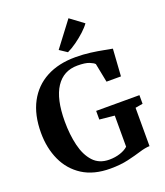

<svg xmlns="http://www.w3.org/2000/svg" viewBox="-178 -1125 1079 1255"><g transform="rotate(-20 361.5 -497.0)"><path d="M371.5 11Q256.5 11 179.2 -38.2Q102 -87.5 63 -172.5Q24 -257.5 24 -363.5Q24 -488 70.2 -574.8Q116.5 -661.5 201.5 -706.8Q286.5 -752 403 -752Q458.5 -752 507.8 -745.5Q557 -739 594.8 -731.5Q632.5 -724 654 -720.5L641.5 -532H541L515 -663.5Q507 -673.5 479.2 -684.8Q451.5 -696 397.5 -696Q300.5 -696 248 -616.5Q195.5 -537 195.5 -380Q195.5 -288.5 213.8 -212.8Q232 -137 273.5 -91.8Q315 -46.5 385 -46.5Q426 -46.5 460.8 -58Q495.5 -69.5 516 -88.5V-305L412 -315.5V-375.5H713V-315.5L661 -306.5V-40Q630 -39 589.8 -26.5Q549.5 -14 495.8 -1.5Q442 11 371.5 11ZM370.5 -799H370L318 -833.5L449 -1006.5L542 -937.5Q526.5 -915 497.5 -888.2Q468.5 -861.5 434.5 -837.2Q400.5 -813 370.5 -799Z"/></g></svg>

Font: Merriweather Text Regular
Style: Bold
Weight: 700
Designer: Eben Sorkin
Foundry: Eben Sorkin
Version: Version 2.100; ttfautohint (v1.7.19-72a1) -l 8 -r 50 -G 200 